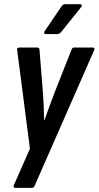

<svg xmlns="http://www.w3.org/2000/svg" viewBox="-20 -721 476 926"><path d="M53.4 185Q48.2 185 46.2 181.6Q44.2 178.2 46.4 173L124.4 -3.8L62.8 -479.8Q61.8 -486 64.9 -488.9Q68 -491.7 73.4 -491.7H159.5Q170.5 -491.7 170.5 -480.4L186.7 -278.6Q189.2 -245.2 190.8 -210.8Q192.4 -176.4 192.8 -142.2H194.8Q206.6 -175.8 219.2 -210.3Q231.9 -244.8 244.7 -278.2L324.5 -480.4Q327.9 -491.7 337.9 -491.7H426.9Q432.3 -491.7 434.6 -488.7Q436.9 -485.6 434.5 -479.8L147.5 174Q143.1 185 134.5 185ZM200.8 -556.6Q195 -556.6 193.3 -560.6Q191.6 -564.6 195 -570L276.2 -689.4Q283.1 -700.7 294.3 -700.7H366.3Q372.5 -700.7 374 -696.4Q375.5 -692.1 371.1 -686.4L276.2 -568Q267.4 -556.6 256 -556.6Z"/></svg>

Font: Sofia Sans Condensed
Style: Italic
Weight: 400
Italic angle: -9°
Designer: Botio Nikoltchev, Ani Petrova
Foundry: lettersoup
Version: Version 4.101